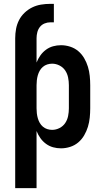

<svg xmlns="http://www.w3.org/2000/svg" viewBox="-20 -763 540 998"><path d="M59 215V-564Q59 -589 63.5 -613Q68 -637 79 -658.5Q90 -680 108 -697Q126 -714 147.5 -724.5Q169 -735 193 -739Q217 -743 242 -743H260V-647H242Q226 -647 211.5 -641Q197 -635 187.5 -623Q178 -611 174 -595.5Q170 -580 170 -564V-438Q178 -458 190 -475Q202 -492 219 -504.5Q236 -517 256 -522.5Q276 -528 297 -528Q321 -528 344.5 -520.5Q368 -513 386.5 -497.5Q405 -482 417.5 -460.5Q430 -439 437 -416Q444 -393 446.5 -368.5Q449 -344 449 -320V-200Q449 -176 446.5 -151.5Q444 -127 437 -104Q430 -81 417.5 -59.5Q405 -38 386.5 -22.5Q368 -7 344.5 0.5Q321 8 297 8Q276 8 256 2.5Q236 -3 219 -15.5Q202 -28 190 -45Q178 -62 170 -82V215ZM251 -88Q271 -88 289.5 -97.5Q308 -107 319 -123.5Q330 -140 334 -160Q338 -180 338 -200V-320Q338 -340 334 -360Q330 -380 319 -396.5Q308 -413 289.5 -422.5Q271 -432 251 -432Q238 -432 225.5 -428Q213 -424 203 -415.5Q193 -407 186.5 -395.5Q180 -384 176.5 -371.5Q173 -359 171.5 -346Q170 -333 170 -320V-200Q170 -187 171.5 -174Q173 -161 176.5 -148.5Q180 -136 186.5 -124.5Q193 -113 203 -104.5Q213 -96 225.5 -92Q238 -88 251 -88Z"/></svg>

Font: Iosevka SS18
Style: Bold
Weight: 700
Monospace: yes
Designer: Belleve Invis
Foundry: Belleve Invis
Version: Version 25.1.1; ttfautohint (v1.8.4)